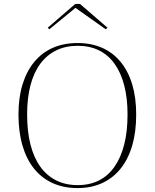

<svg xmlns="http://www.w3.org/2000/svg" viewBox="-20 -942 787 977"><path d="M375 -723Q444 -723 499 -699Q554 -675 593 -628Q632 -581 652.5 -513.5Q673 -446 673 -359Q673 -270 652.5 -200.5Q632 -131 593 -83Q554 -35 499 -10Q444 15 375 15Q304 15 248.5 -10Q193 -35 154 -83Q115 -131 94.5 -201Q74 -271 74 -359Q74 -445 94.5 -512Q115 -579 154 -626.5Q193 -674 248.5 -698.5Q304 -723 375 -723ZM375 -709Q314 -709 266 -685.5Q218 -662 185 -617.5Q152 -573 135 -508Q118 -443 118 -360Q118 -273 135 -206.5Q152 -140 185 -94Q218 -48 266 -24Q314 0 375 0Q436 0 483 -23.5Q530 -47 562.5 -93.5Q595 -140 612 -206.5Q629 -273 629 -360Q629 -443 612 -508Q595 -573 562.5 -618Q530 -663 483 -686Q436 -709 375 -709ZM231 -793 223 -801 363 -922H387L527 -801L518 -793L364 -902Z"/></svg>

Font: Kalnia ExtraLight
Style: Regular
Weight: 250
Designer: Frida Medrano
Foundry: Frida Medrano
Version: Version 1.105